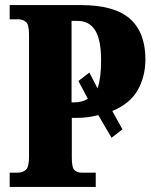

<svg xmlns="http://www.w3.org/2000/svg" viewBox="-20 -734 593 754"><path d="M18 0V-56H51Q68 -56 81 -66.5Q94 -77 94 -119V-599Q94 -638 81.5 -648Q69 -658 55 -658H18V-714H298Q429 -714 490 -660.5Q551 -607 551 -501Q551 -434 521 -380.5Q491 -327 421 -298L461 -226L418 -193L366 -282Q347 -277 325.5 -274Q304 -271 280 -271H262V-114Q262 -75 273 -65.5Q284 -56 300 -56H356V0ZM272 -332Q302 -332 325 -346L288 -416L331 -449L363 -387Q377 -427 377 -497Q377 -577 354 -614.5Q331 -652 284 -652H261V-332Z"/></svg>

Font: Noto Serif ExtraCondensed Black
Style: Regular
Weight: 900
Width: 2
Designer: Monotype Design Team
Foundry: Monotype Imaging Inc.
Version: Version 2.015; ttfautohint (v1.8.4.7-5d5b)